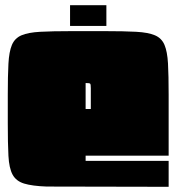

<svg xmlns="http://www.w3.org/2000/svg" viewBox="-20 -720 680 740"><path d="M10 -355Q10 -428 12.5 -474.5Q15 -521 26 -547Q37 -573 63 -584Q89 -595 135.5 -597.5Q182 -600 255 -600H385Q458 -600 504.5 -597.5Q551 -595 577 -584Q603 -573 614 -547Q625 -521 627.5 -475Q630 -429 630 -355V-120H310V-100H630V0L160 -1Q104 -3 73 -12.5Q42 -22 28.5 -47Q15 -72 12.5 -119.5Q10 -167 10 -245ZM310 -400V-300H330V-380Q330 -395 327.5 -397.5Q325 -400 310 -400ZM250 -700H390V-620H250Z"/></svg>

Font: Badeen Display
Style: Regular
Weight: 400
Version: Version 1.000; ttfautohint (v1.8.4.7-5d5b)